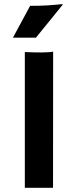

<svg xmlns="http://www.w3.org/2000/svg" viewBox="-20 -901 374 921"><path d="M99.1 0H234.4L234.9 -653.3C224.6 -650.9 199.7 -649.4 178.2 -649.4C150.4 -649.4 131.3 -649.9 99.1 -651.4ZM42 -720.2H152.3L280.3 -877.9L280.8 -881.3C229 -876.5 197.3 -873 124.5 -873Z"/></svg>

Font: HammersmithOne
Style: Regular
Weight: 400
Designer: Nicole Fally
Foundry: Nicole Fally
Version: Version 1.003